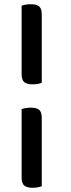

<svg xmlns="http://www.w3.org/2000/svg" viewBox="-20 -702 333 906"><path d="M177 -311Q158 -304 133 -304Q108 -304 95 -314Q82 -324 82 -352V-675Q101 -682 126 -682Q152 -682 164.5 -672Q177 -662 177 -634ZM177 177Q158 184 133 184Q108 184 95 174Q82 164 82 136V-187Q101 -194 126 -194Q152 -194 164.5 -184Q177 -174 177 -146Z"/></svg>

Font: Baloo Bhaina 2 Medium
Style: Regular
Weight: 500
Designer: Yesha Goshar, Manish Minz, Shuchita Grover and Ek Type
Foundry: Ek Type
Version: Version 1.640;hotconv 1.0.111;makeotfexe 2.5.65597; ttfautoh